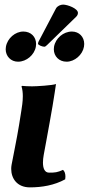

<svg xmlns="http://www.w3.org/2000/svg" viewBox="-20 -804 386 834"><path d="M254 -784C243 -784 228.9 -778 223 -767L147.8 -624C146.1 -620.7 145.1 -615.9 145.1 -614.4C145.1 -607.6 165 -601 172.7 -601C176.7 -601 181.1 -605.3 185.1 -609L310.6 -731C315.9 -736.1 318.5 -741.8 318.5 -748.1C318.5 -767.2 273.3 -784 254 -784ZM214.7 -601C214.1 -597.3 213.8 -593.6 213.8 -590C213.8 -560 236.2 -536 269.3 -536C304.3 -536 338.6 -566 344.7 -601C345.5 -605.1 345.8 -609.1 345.8 -613C345.8 -644.1 323.5 -667 292.4 -667C255.4 -667 221.2 -638 214.7 -601ZM5.7 -601C5.1 -597.3 4.7 -593.6 4.7 -590C4.7 -559.9 27 -536 58.3 -536C95.3 -536 129.6 -566 135.7 -601C136.4 -605.1 136.8 -609.1 136.8 -613C136.8 -644.1 114.3 -667 81.4 -667C46.4 -667 12.2 -638 5.7 -601ZM62.8 -261.1C53.3 -201.6 35.6 -118.1 30.3 -88.1C29.2 -82.2 28.7 -76.2 28.7 -70.2C28.7 -29 54.1 9.9 110 9.9C162 9.9 215.6 0.9 263.2 -25.1C263.9 -29 264.2 -33 264.2 -36.9C264.2 -49.2 260.8 -60.8 253.4 -66.1C229.5 -55.1 219.3 -54.1 193.3 -54.1C174 -54.1 166.6 -72.5 166.6 -97.9C166.6 -108.1 167.8 -119.4 169.9 -131.1C175.2 -161.1 185.2 -212.1 195.7 -272L208.2 -343C213.9 -375 223.2 -439 223.2 -439C207.1 -433 138.4 -429 119.4 -429C107.4 -429 81.6 -430 75.8 -431L73.4 -429C77.6 -415.5 79.1 -400.7 79.1 -386C79.1 -362.5 75.3 -339.2 72.5 -322Z"/></svg>

Font: Linux Biolinum O 
Style: Bold Italic
Weight: 700
Designer: Philipp H. Poll
Foundry: Philipp H. Poll
Version: Version 1.3.2